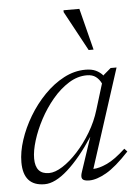

<svg xmlns="http://www.w3.org/2000/svg" viewBox="-50 -710 547 760"><g transform="rotate(-5 223.0 -330.0)"><path d="M248 -27 293 -162Q240.5 -82 189.5 -36.2Q138.5 9.5 97 9.5Q12.5 9.5 12.5 -85Q12.5 -126 27.8 -172.8Q43 -219.5 70 -264.8Q97 -310 133 -347Q169 -384 210.8 -406Q252.5 -428 297 -428Q321.5 -428 338 -420.2Q354.5 -412.5 366.5 -398.5L367 -400.5L397 -426H420.5L294 -34Q317.5 -34.5 349.2 -49.2Q381 -64 423 -103L434 -91Q381 -34 342.2 -12Q303.5 10 274.5 10Q252 10 246.5 1.2Q241 -7.5 248 -27ZM64 -95.5Q64 -33 118 -33Q142 -33 172 -52Q202 -71 232.2 -104Q262.5 -137 287.5 -178.8Q312.5 -220.5 326 -265.5L357.5 -368Q349.5 -385 336 -395.2Q322.5 -405.5 300 -405.5Q263 -405.5 228 -383.5Q193 -361.5 163.2 -326Q133.5 -290.5 111.2 -248.8Q89 -207 76.5 -166.5Q64 -126 64 -95.5ZM336 -504.5H316.5L231 -662.5V-670H294Z"/></g></svg>

Font: Newsreader 16pt Light
Style: Italic
Weight: 300
Italic angle: -17°
Designer: Hugues Gentile
Foundry: Production Type
Version: Version 1.003; ttfautohint (v1.8.3)